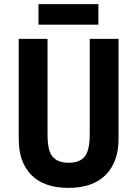

<svg xmlns="http://www.w3.org/2000/svg" viewBox="-20 -954 667 933"><path d="M556 -277Q556 -168 494 -104.5Q432 -41 312 -41Q195 -41 133 -103Q71 -165 71 -279V-765H211V-299Q211 -219 237 -191Q263 -163 314 -163Q367 -163 391.5 -193Q416 -223 416 -300V-765H556ZM458 -934V-834H167V-934Z"/></svg>

Font: Noto Sans Tamil UI Condensed
Style: Bold
Weight: 700
Width: 3
Designer: Jelle Bosma - Monotype Design Team
Foundry: Monotype Imaging Inc.
Version: Version 2.004; ttfautohint (v1.8.4.7-5d5b)